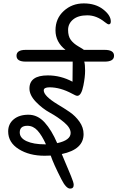

<svg xmlns="http://www.w3.org/2000/svg" viewBox="-20 -938 690 1128"><path d="M406 -458 407 -560V-576H131Q77 -576 77 -610.5Q77 -645 131 -645H365Q306 -691 306 -760Q306 -829 354.5 -873.5Q403 -918 472 -918Q541 -918 586 -883Q631 -848 631 -812Q631 -795 619 -795Q612 -795 596 -808Q547 -848 493 -848Q439 -848 409.5 -823.5Q380 -799 380 -762Q380 -725 396 -703.5Q412 -682 440.5 -665.5Q469 -649 473 -645H595Q650 -645 650 -610.5Q650 -576 595 -576H475Q480 -559 480 -522.5Q480 -486 470 -436Q458 -375 434 -375Q426 -375 403 -388Q334 -425 271 -425Q237 -425 237 -407Q237 -374 320 -324Q354 -304 388.5 -280.5Q423 -257 447 -223Q471 -189 471 -150Q471 -60 343 -33Q351 -14 362 12.5Q373 39 381 57.5Q389 76 397 96Q413 134 413 148Q413 170 392 170Q368 170 340 114Q294 24 278 -24Q266 -23 242 -23Q152 -23 90 -62Q28 -101 28 -166Q28 -210 60.5 -237Q93 -264 147 -264Q201 -264 242 -219Q283 -174 316 -97Q395 -114 395 -157Q395 -187 357 -219Q319 -251 274 -275.5Q229 -300 191 -339.5Q153 -379 153 -418Q153 -495 261 -495Q337 -495 406 -458ZM244 -90H250Q226 -143 200.5 -171Q175 -199 141 -199Q96 -199 96 -160Q96 -127 136.5 -108.5Q177 -90 244 -90Z"/></svg>

Font: Kalam
Style: Regular
Weight: 400
Designer: Lipi Raval (Devanagari and Latin), Jonny Pinhorn (Latin)
Foundry: Indian Type Foundry
Version: Version 2.001;PS 1.0;hotconv 1.0.79;makeotf.lib2.5.61930; tt